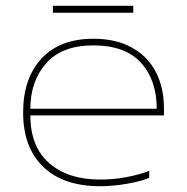

<svg xmlns="http://www.w3.org/2000/svg" viewBox="-20 -629 647 664"><path d="M163 -609H441V-585H163ZM327 -8Q373 -8 417.5 -16.5Q462 -25 496 -38V-14Q468 -2 419.5 6.5Q371 15 327 15Q199 15 129.5 -52Q60 -119 60 -240Q60 -358 123.5 -426.5Q187 -495 303 -495Q382 -495 437 -464Q492 -433 519.5 -379Q547 -325 547 -255V-230H85Q85 -122 150 -65Q215 -8 327 -8ZM85 -253H522Q522 -352 467.5 -412Q413 -472 303 -472Q194 -472 139.5 -410Q85 -348 85 -253Z"/></svg>

Font: Prompt Thin
Style: Regular
Weight: 100
Designer: Katatrad Team
Foundry: CadsonDemak
Version: Version 1.030